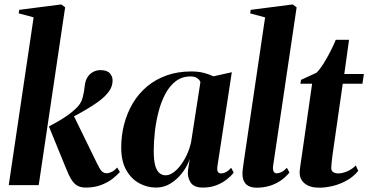

<svg xmlns="http://www.w3.org/2000/svg" viewBox="-20 -837 1665 868"><path d="M19.5 0 132 -758.5 64.5 -776.5 67 -792.5 257 -817 274.5 -804 155 0ZM367.5 11Q347 11 331.8 3.5Q316.5 -4 303.8 -23.8Q291 -43.5 277 -79.5L201 -265.5Q228 -279.5 249 -292Q270 -304.5 287.5 -317Q305 -329.5 320.5 -344Q346.5 -366.5 354 -397Q361.5 -427.5 363 -448.5Q365.5 -472 375.5 -487.8Q385.5 -503.5 401 -511.8Q416.5 -520 433.5 -520Q464 -520 476.5 -505.8Q489 -491.5 489 -473.5Q489 -447 473.5 -425.2Q458 -403.5 435 -385.5Q422 -375 398.5 -359.8Q375 -344.5 346 -328.2Q317 -312 287.8 -297.5Q258.5 -283 233 -273L312 -316.5L417.5 -100.5Q430.5 -73.5 439.2 -63.8Q448 -54 462.5 -54Q473.5 -54 485.2 -60Q497 -66 510 -79.5L522 -59.5Q510 -45.5 489 -29Q468 -12.5 437.5 -0.8Q407 11 367.5 11Z M963 -86Q960.5 -66.5 965.2 -59.8Q970 -53 980 -53Q990.5 -53 1001.8 -59Q1013 -65 1025 -78.5L1036.5 -56.5Q1024 -40.5 1003.8 -24.8Q983.5 -9 956.8 1Q930 11 896.5 11Q856 11 841 -13.2Q826 -37.5 830 -68.5L838 -119.5Q828.5 -89 806.2 -58.8Q784 -28.5 753.2 -8.8Q722.5 11 685.5 11Q645 11 609 -8.8Q573 -28.5 550.5 -68.5Q528 -108.5 528 -170.5Q528 -224.5 541.2 -275.2Q554.5 -326 580 -369.5Q605.5 -413 643.8 -445.2Q682 -477.5 732.5 -495.8Q783 -514 845 -514Q875.5 -514 899.8 -508Q924 -502 945 -492L1028 -510.5ZM886 -465.5Q883.5 -475 872.2 -483.2Q861 -491.5 841.5 -491.5Q803 -491.5 775 -470.2Q747 -449 727.8 -413Q708.5 -377 697 -332.8Q685.5 -288.5 680.2 -242.5Q675 -196.5 675 -155Q675 -111 682.2 -87Q689.5 -63 701.8 -53.8Q714 -44.5 728.5 -44.5Q745 -44.5 762 -56Q779 -67.5 795 -88Q811 -108.5 824 -135.8Q837 -163 844 -195Z M1214 -82.5Q1213.5 -65 1218.5 -59.2Q1223.5 -53.5 1231.5 -53.5Q1240.5 -53.5 1252.2 -59Q1264 -64.5 1277 -78.5L1288.5 -57Q1270.5 -35 1247.8 -19.8Q1225 -4.5 1198 3.5Q1171 11.5 1140 11.5Q1121 11.5 1106.2 5Q1091.5 -1.5 1083.8 -16Q1076 -30.5 1076 -53.5Q1076 -58.5 1077 -66.5Q1078 -74.5 1079.2 -84.8Q1080.5 -95 1082 -105.5L1178.5 -758.5L1111 -776.5L1113.5 -792.5L1303.5 -817L1321 -803.5Z M1490 -183.5Q1486 -157.5 1483.2 -136.2Q1480.5 -115 1479 -100.5Q1477.5 -86 1477.5 -77.5Q1477.5 -64 1487 -58.5Q1496.5 -53 1508 -53Q1528 -53 1550 -62.5Q1572 -72 1588.5 -89L1599.5 -64.5Q1578.5 -38.5 1548.2 -21.5Q1518 -4.5 1485.2 3.5Q1452.5 11.5 1422.5 11.5Q1380 11.5 1356 -8.8Q1332 -29 1335 -65Q1335.5 -71 1337 -82Q1338.5 -93 1340.8 -108.8Q1343 -124.5 1346.2 -145.5Q1349.5 -166.5 1353 -192.5L1391 -458.5H1338L1341 -476L1410.5 -508Q1426 -523 1442.8 -549.8Q1459.5 -576.5 1474.2 -605.5Q1489 -634.5 1498 -657H1558L1536.5 -502.5H1625L1618.5 -458.5H1529.5Z"/></svg>

Font: Merriweather 144pt
Style: Bold Italic
Weight: 700
Italic angle: -7.8°
Version: Version 2.101